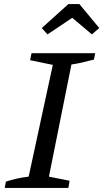

<svg xmlns="http://www.w3.org/2000/svg" viewBox="-20 -918 505 938"><path d="M3 0 9 -31Q38 -40 65.5 -46Q93 -52 120 -55L238 -601L127 -624L134 -658H445L439 -627Q404 -618 378 -612Q352 -606 329 -603L219 -55L320 -35L314 0ZM368 -898 465 -781 429 -750 333 -831 212 -750 184 -781 314 -898Z"/></svg>

Font: Piazzolla Thin Medium
Style: Italic
Weight: 500
Italic angle: -11.3°
Version: Version 2.005